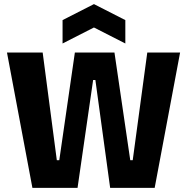

<svg xmlns="http://www.w3.org/2000/svg" viewBox="-20 -916 912 936"><path d="M138 0 14 -660H188L257 -135H269L345 -660H538L615 -135H627L698 -660H858L734 0H517L445 -526H434L358 0ZM285 -704V-818L438 -896L591 -818V-704L438 -782Z"/></svg>

Font: Bricolage Grotesque 24pt SemiCondensed ExtraBold
Style: Regular
Weight: 800
Width: 4
Designer: Mathieu Triay
Foundry: Atelier Triay
Version: Version 1.001;gftools[0.9.33.dev8+g029e19f]